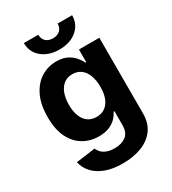

<svg xmlns="http://www.w3.org/2000/svg" viewBox="-228 -875 1087 1212"><g transform="rotate(-30 316.0 -269.5)"><path d="M305.1 215.8Q231.6 215.8 179.2 195.8Q126.7 175.7 95.8 141.2Q64.9 106.6 56.1 63.7L195.7 44.9Q202 61.5 215.7 75.7Q229.5 89.8 252.4 98.4Q275.4 107 308.6 107Q357.8 107 390 83.2Q422.3 59.4 422.3 3.3V-96.5H415.6Q406 -74.2 385.9 -53.8Q365.8 -33.4 334.8 -20.5Q303.7 -7.6 260 -7.6Q198.7 -7.6 148.5 -36.4Q98.3 -65.1 68.4 -124.1Q38.5 -183.1 38.5 -273.6Q38.5 -366.7 68.9 -428.7Q99.3 -490.6 149.7 -521.7Q200.1 -552.7 260.2 -552.7Q305.8 -552.7 336.8 -537.4Q367.9 -522 387.4 -499Q406.8 -476.1 417 -453.7H422.9V-545.9H571.5V5.7Q571.5 75.1 537.4 121.9Q503.2 168.8 443.2 192.3Q383.1 215.8 305.1 215.8ZM308 -121.5Q362.6 -121.5 392.6 -162.1Q422.7 -202.6 422.7 -274.4Q422.7 -322.4 409.3 -357.8Q396 -393.2 370.5 -412.8Q344.9 -432.4 308 -432.4Q270.6 -432.4 245 -412.2Q219.4 -392 206.4 -356.4Q193.4 -320.8 193.4 -274.4Q193.4 -227.7 206.5 -193.3Q219.6 -158.8 245.3 -140.1Q271 -121.5 308 -121.5ZM317.8 -607Q265.8 -607 226.1 -625.8Q186.4 -644.6 164.2 -677.8Q142 -711 142 -755.1H247.1Q247.1 -724.8 266.1 -706.8Q285.2 -688.9 318 -688.9Q350.2 -688.9 369.2 -706.8Q388.3 -724.8 388.3 -755.1H493.9Q493.9 -711 471.7 -677.8Q449.4 -644.6 409.9 -625.8Q370.4 -607 317.8 -607Z"/></g></svg>

Font: GitLab Sans
Style: Regular
Weight: 400
Designer: Rasmus Andersson
Foundry: Modifications by GitLab B.V., manufactured by rsms
Version: Version 4.000;git-c8fb6b7